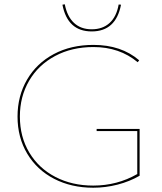

<svg xmlns="http://www.w3.org/2000/svg" viewBox="-20 -873 759 898"><path d="M633 -270V-51Q586 -24 530 -9.5Q474 5 416 5Q314 5 233.5 -36.5Q153 -78 107.5 -154Q62 -230 62 -328Q62 -424 106.5 -500.5Q151 -577 231.5 -620Q312 -663 417 -663Q547 -663 631 -591L624 -582Q539 -653 417 -653Q316 -653 237.5 -611Q159 -569 116 -495Q73 -421 73 -328Q73 -233 117 -159.5Q161 -86 239 -45.5Q317 -5 416 -5Q528 -5 622 -59V-260H432V-270ZM272 -851 283 -853Q294 -796 326 -766Q358 -736 409 -736Q460 -736 492.5 -765.5Q525 -795 535 -852L546 -851Q522 -726 409 -726Q296 -726 272 -851Z"/></svg>

Font: Ysabeau Hairline
Style: Regular
Weight: 100
Designer: Christian Thalmann (Catharsis Fonts)
Version: Version 0.003